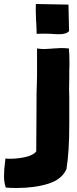

<svg xmlns="http://www.w3.org/2000/svg" viewBox="-162 -746 386 959"><path d="M181 -678Q183 -622 183 -591Q171 -575 132 -575Q117 -575 93 -577Q84 -578 59 -578Q33 -578 21 -577Q21 -598 19 -632L18 -648Q16 -692 17 -726L180 -723Q180 -696 181 -678ZM59 -501Q72 -501 94 -503L106 -504Q130 -506 144 -506Q160 -506 182 -504Q185 -474 185 -428L184 -394V-361Q183 -338 183 -298Q183 -273 184 -264V-124Q184 12 170 98Q148 150 79.5 171.5Q11 193 -80 193Q-107 193 -133 191Q-142 165 -142 133Q-142 100 -136 58V55L-135 46L-114 47Q-72 47 -33.5 38Q5 29 19 10Q20 -39 20 -153Q20 -304 23 -363V-504Q39 -501 59 -501Z"/></svg>

Font: Londrina Solid Black
Style: Regular
Weight: 900
Designer: Marcelo Magalhaes
Foundry: Marcelo Magalhães
Version: Version 1.002